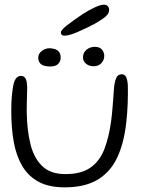

<svg xmlns="http://www.w3.org/2000/svg" viewBox="-20 -776 625 826"><path d="M258 30Q191 30 146.5 6.2Q102 -17.5 76 -61.5Q50 -105.5 39.2 -165.2Q28.5 -225 28.5 -297Q28.5 -313.5 29 -330.8Q29.5 -348 31 -364.2Q32.5 -380.5 34.5 -393Q39 -425.5 48 -437.5Q57 -449.5 70 -449.5Q81.5 -449.5 87.2 -442.2Q93 -435 94.8 -424Q96.5 -413 97 -401.5Q97 -392.5 96.5 -379Q96 -365.5 95.8 -350.2Q95.5 -335 95.2 -320.2Q95 -305.5 95 -294Q96 -217.5 110.8 -157Q125.5 -96.5 161.2 -61.8Q197 -27 261 -27Q329.5 -27 369.2 -55Q409 -83 428.8 -134Q448.5 -185 458 -254.5Q460 -270 461.8 -286.8Q463.5 -303.5 464.8 -320.8Q466 -338 467.5 -356Q469 -374 470 -391.5Q472.5 -423.5 479.8 -440Q487 -456.5 503.5 -456.5Q517 -456.5 522.8 -444.2Q528.5 -432 530 -408.5Q530.5 -388 530.2 -368Q530 -348 529.2 -328.2Q528.5 -308.5 527 -289.5Q525.5 -270.5 523.5 -252Q514.5 -165 485.8 -101.5Q457 -38 401.8 -4Q346.5 30 258 30ZM197 -490Q167.5 -490 156 -500.2Q144.5 -510.5 144.5 -527.5Q144.5 -545.5 160.2 -557Q176 -568.5 192 -568.5Q205 -568.5 216.2 -564.8Q227.5 -561 234.2 -552.2Q241 -543.5 241 -528Q241 -512 230.2 -501Q219.5 -490 197 -490ZM383 -491Q363 -491 350 -502Q337 -513 337 -529Q337 -549.5 352 -562Q367 -574.5 388.5 -574.5Q408.5 -574.5 418.5 -562.8Q428.5 -551 428.5 -536Q428.5 -517.5 416 -504.2Q403.5 -491 383 -491ZM257 -622.5Q250 -622.5 246 -625.8Q242 -629 242 -636.5Q242 -646.5 268.5 -667.2Q295 -688 336 -715.5Q361.5 -732 387.2 -744Q413 -756 427 -756Q437 -756 443.2 -750Q449.5 -744 449.5 -733Q449.5 -718 434.2 -704.8Q419 -691.5 388 -674Q351.5 -654.5 314.2 -638.5Q277 -622.5 257 -622.5Z"/></svg>

Font: Gluten Thin ExtraLight
Style: Regular
Weight: 250
Version: Version 1.300